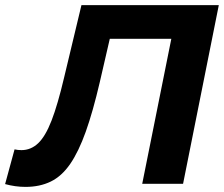

<svg xmlns="http://www.w3.org/2000/svg" viewBox="-60 -720 879 752"><path d="M40 12Q0 12 -40 1L-3 -135Q10 -132 24 -132Q61 -132 89.5 -159Q118 -186 142 -248Q166 -310 191 -416L259 -700H797L657 0H497L611 -568H370L331 -399Q304 -283 276 -204.5Q248 -126 215 -78Q182 -30 139 -9Q96 12 40 12Z"/></svg>

Font: Montserrat
Style: Bold Italic
Weight: 700
Italic angle: -11.3°
Designer: Julieta Ulanovsky
Foundry: Julieta Ulanovsky
Version: Version 9.000; ttfautohint (v1.8.4.7-5d5b)